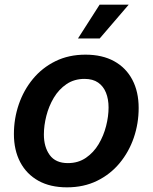

<svg xmlns="http://www.w3.org/2000/svg" viewBox="-20 -785 649 816"><path d="M264.6 11.2Q193.4 11.2 143.1 -16.8Q92.8 -44.9 65.9 -95.9Q39.1 -147 39.1 -215.3Q39.1 -280.8 59.8 -341.3Q80.6 -401.9 119.9 -449.5Q159.2 -497.1 215.6 -524.9Q272 -552.7 343.3 -552.7Q414.6 -552.7 465.1 -524.9Q515.6 -497.1 542.5 -446Q569.3 -395 569.3 -326.2Q569.3 -260.3 548.6 -199.7Q527.8 -139.2 488.3 -91.6Q448.7 -43.9 392.3 -16.4Q335.9 11.2 264.6 11.2ZM268.6 -91.8Q312.5 -91.8 345.2 -114.3Q377.9 -136.7 399.2 -172.4Q420.4 -208 430.9 -249.3Q441.4 -290.5 441.4 -328.1Q441.4 -363.8 430.4 -391.1Q419.4 -418.5 397 -434.1Q374.5 -449.7 339.4 -449.7Q295.4 -449.7 262.7 -427.5Q230 -405.3 208.7 -369.6Q187.5 -334 177 -292.7Q166.5 -251.5 166.5 -213.4Q166.5 -160.2 191.4 -126Q216.3 -91.8 268.6 -91.8ZM311.5 -621.6 403.3 -765.1H526.9L403.8 -621.6Z"/></svg>

Font: Inter SemiBold
Style: Italic
Weight: 600
Italic angle: -9.3988°
Designer: Rasmus Andersson
Foundry: rsms
Version: Version 4.001;git-66647c0bb